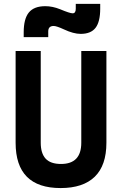

<svg xmlns="http://www.w3.org/2000/svg" viewBox="-20 -955 626 985"><path d="M291 9.8Q60.1 9.8 60.1 -222.7V-693.4H189V-222.7Q189 -168.5 214.1 -141.1Q239.3 -113.8 293 -113.8Q397 -113.8 397 -222.7V-693.4H525.9V-222.7Q525.9 -106.4 466.1 -48.3Q406.2 9.8 291 9.8ZM101.6 -764.6V-789.1Q101.6 -858.9 128.2 -891.1Q154.8 -923.3 212.4 -923.3Q249 -923.3 288.1 -907.7Q338.4 -886.7 352.5 -886.7Q368.7 -886.7 368.7 -909.7V-935.1H494.1V-910.6Q494.1 -843.3 470.2 -812.3Q446.3 -781.2 394 -781.2Q356.9 -781.2 308.1 -804.2Q270 -821.8 255.4 -821.8Q227.5 -821.8 227.5 -793.9V-764.6Z"/></svg>

Font: Caskaydia Cove
Style: Bold
Weight: 700
Monospace: yes
Designer: Aaron Bell
Foundry: Saja Typeworks
Version: Version 4.300; ttfautohint (v1.8.3)